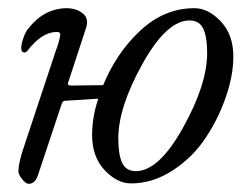

<svg xmlns="http://www.w3.org/2000/svg" viewBox="-20 -434 600 469"><path d="M220 -193 141 -188Q133 -188 131 -181L72 -4Q65 15 50 15Q43 15 34 3.5Q25 -8 25 -15Q25 -36 38 -74L117 -312Q122 -325 123.5 -331.5Q125 -338 126.5 -344.5Q128 -351 126 -353.5Q124 -356 119 -356Q82 -356 47 -310Q43 -305 38 -306Q33 -307 32 -314Q31 -323 36.5 -339.5Q42 -356 49 -364Q87 -413 142 -414Q166 -414 182 -401.5Q198 -389 190 -365L146 -231Q145 -228 147.5 -226.5Q150 -225 153 -225L232 -226Q265 -306 323.5 -360Q382 -414 455 -414Q489 -414 519.5 -381.5Q550 -349 550 -296Q550 -250 531.5 -196.5Q513 -143 481.5 -96Q450 -49 401.5 -17.5Q353 14 300 14Q266 14 235.5 -18.5Q205 -51 205 -104Q205 -148 220 -193ZM486 -304Q486 -344 476.5 -364Q467 -384 443 -384Q387 -384 328 -278Q269 -172 269 -96Q269 -56 278.5 -36Q288 -16 312 -16Q368 -16 427 -122Q486 -228 486 -304Z"/></svg>

Font: EB Garamond 12
Style: Italic
Weight: 400
Italic angle: -17°
Version: Version 0.016; ttfautohint (v1.8.4)